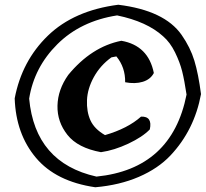

<svg xmlns="http://www.w3.org/2000/svg" viewBox="-20 -785 869 810"><path d="M629 -477Q615 -450 582.5 -440Q550 -430 508 -438Q509 -501 471 -547L450 -543Q403 -509 376 -460Q349 -411 347 -362.5Q345 -314 361.5 -277.5Q378 -241 423 -215Q519 -243 575 -293Q624 -295 612 -239Q581 -207 521.5 -179Q462 -151 406 -143Q308 -161 264.5 -216Q221 -271 222.5 -339Q224 -407 268 -469Q366 -588 492 -613Q606 -593 629 -477ZM767 -386Q758 -446 748.5 -484Q739 -522 718.5 -564Q698 -606 668 -632Q600 -694 474 -720Q320 -696 222 -598.5Q124 -501 103 -369Q128 -98 387 -40Q705 -72 767 -386ZM42 -370Q72 -528 182 -634.5Q292 -741 479 -765Q674 -741 746 -638Q783 -585 800 -529Q817 -473 828 -388Q800 -236 699 -129Q647 -74 566 -39Q485 -4 382 5Q216 -19 131.5 -119.5Q47 -220 42 -370Z"/></svg>

Font: Tillana SemiBold
Style: Regular
Weight: 600
Designer: Lipi Raval (Devanagari, Latin), Jonny Pinhorn (Latin)
Foundry: Indian Type Foundry
Version: Version 2.003;PS 1.0;hotconv 1.0.79;makeotf.lib2.5.61930; tt